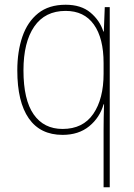

<svg xmlns="http://www.w3.org/2000/svg" viewBox="-20 -558 567 810"><path d="M417 -12Q417 -32 417.5 -63Q418 -94 419 -118H417Q401 -62 356.5 -25.5Q312 11 244 11Q150 11 101.5 -58.5Q53 -128 53 -261Q53 -341 74.5 -403.5Q96 -466 141 -502Q186 -538 257 -538Q322 -538 361.5 -505Q401 -472 416 -425H418L422 -528H443V232H417ZM244 -14Q330 -14 373.5 -77.5Q417 -141 417 -247V-292Q417 -397 376 -454.5Q335 -512 257 -512Q170 -512 124.5 -446Q79 -380 79 -261Q79 -137 122 -75.5Q165 -14 244 -14Z"/></svg>

Font: Noto Sans Bengali SemiCondensed Thin
Style: Regular
Weight: 100
Width: 4
Designer: Joana Ranito - Universal Thirst; Jelle Bosma - Monotype Design Team
Foundry: Universal Thirst ehf.
Version: Version 3.000; ttfautohint (v1.8.4.7-5d5b)